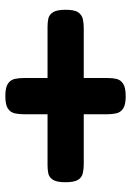

<svg xmlns="http://www.w3.org/2000/svg" viewBox="97 -624 502 737"><g transform="rotate(90 348.5 -255.0)"><path d="M348 -24Q315 -24 300.5 -34Q286 -44 282.5 -60Q279 -76 279 -94V-418Q279 -436 282.5 -451Q286 -466 300.5 -476Q315 -486 349 -486Q382 -486 396.5 -476Q411 -466 414.5 -450Q418 -434 418 -417V-93Q418 -76 414.5 -60Q411 -44 396.5 -34Q382 -24 348 -24ZM82 -186Q66 -186 51 -189Q36 -192 26.5 -207Q17 -222 17 -255Q17 -290 27 -304Q37 -318 53 -321.5Q69 -325 87 -325H610Q628 -325 644 -321.5Q660 -318 669.5 -303.5Q679 -289 679 -254Q679 -221 669.5 -206.5Q660 -192 645.5 -189Q631 -186 614 -186Z"/></g></svg>

Font: Fredoka Expanded SemiBold
Style: Regular
Weight: 600
Width: 7
Designer: Ben Nathan
Foundry: Milena B. Brandão, Ben Nathan
Version: Version 2.001